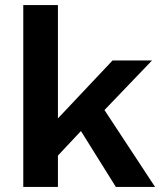

<svg xmlns="http://www.w3.org/2000/svg" viewBox="-20 -739 642 759"><path d="M438 0 300 -221 209 -124V0H72V-719H209V-271L425 -500H581L393 -304L593 0Z"/></svg>

Font: Elaine Sans SemiBold
Style: Regular
Weight: 600
Designer: Wei Huang
Foundry: Wei Huang
Version: Version 2.001;December 24, 2019;FontCreator 12.0.0.2547 64-b